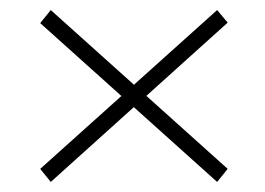

<svg xmlns="http://www.w3.org/2000/svg" viewBox="-20 -479 527 382"><path d="M412 -459 60 -143 81 -117 433 -434ZM81 -459 60 -433 412 -117 433 -143Z"/></svg>

Font: Exo 2 ExtraLight
Style: Regular
Weight: 250
Designer: Natanael Gama
Foundry: Natanael Gama
Version: Version 2.010